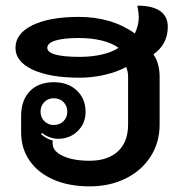

<svg xmlns="http://www.w3.org/2000/svg" viewBox="-20 -653 651 682"><path d="M55 -183V-240Q55 -297 86 -329Q117 -361 171 -361Q222 -361 253 -331.5Q284 -302 284 -255Q284 -215 256 -187.5Q228 -160 187 -160Q156 -160 129 -181L126 -176Q146 -159 167 -154V-143Q167 -116 203.5 -99Q240 -82 298 -82Q363 -82 399 -115.5Q435 -149 435 -210V-380Q435 -400 428 -415Q395 -397 351 -387Q307 -377 263 -377Q157 -377 96 -405.5Q35 -434 35 -483Q35 -534 95.5 -563.5Q156 -593 260 -593Q377 -593 459 -534Q473 -564 473 -593Q473 -605 468 -633Q521 -633 548.5 -614Q576 -595 576 -558Q576 -496 525 -460Q547 -428 547 -380V-210Q547 -147 515 -97Q483 -47 426.5 -19Q370 9 298 9Q225 9 170 -15Q115 -39 85 -82.5Q55 -126 55 -183ZM401 -483Q378 -500 341.5 -509Q305 -518 260 -518Q206 -518 177 -509Q148 -500 148 -483Q148 -467 177.5 -459Q207 -451 263 -451Q306 -451 342.5 -459.5Q379 -468 401 -483ZM219 -256Q219 -277 205.5 -290.5Q192 -304 171 -304Q151 -304 137.5 -290.5Q124 -277 124 -256Q124 -236 137.5 -222.5Q151 -209 171 -209Q192 -209 205.5 -222.5Q219 -236 219 -256Z"/></svg>

Font: K2D SemiBold
Style: Regular
Weight: 600
Designer: Katatrad Aksorn Co.,Ltd.
Foundry: Cadson Demak Co.,Ltd.
Version: Version 1.000; ttfautohint (v1.6)